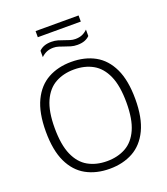

<svg xmlns="http://www.w3.org/2000/svg" viewBox="-179 -1147 1115 1280"><g transform="rotate(-20 378.0 -507.0)"><path d="M378 9Q283 9 211.5 -30.2Q140 -69.5 100.2 -153.2Q60.5 -237 60.5 -370Q60.5 -503 100.8 -586.8Q141 -670.5 212.5 -709.8Q284 -749 378 -749Q473 -749 544.5 -709.8Q616 -670.5 655.8 -586.5Q695.5 -502.5 695.5 -370Q695.5 -237.5 655.2 -153.5Q615 -69.5 543.5 -30.2Q472 9 378 9ZM378 -45Q454 -45 511.2 -76.8Q568.5 -108.5 600.2 -179.5Q632 -250.5 632 -367.5Q632 -487.5 600 -559.2Q568 -631 511 -663Q454 -695 378 -695Q302.5 -695 245.2 -663.2Q188 -631.5 156 -560.5Q124 -489.5 124 -372.5Q124 -252.5 155.8 -180.8Q187.5 -109 244.8 -77Q302 -45 378 -45ZM457 -841Q432.5 -841 411.5 -847.2Q390.5 -853.5 370 -861Q352 -867.5 334.5 -873Q317 -878.5 298.5 -878.5Q271 -878.5 250.5 -869.8Q230 -861 211.5 -843.5V-888.5Q227 -904.5 248.5 -912.2Q270 -920 299 -920Q323.5 -920 344.8 -913.8Q366 -907.5 386 -900Q404 -893.5 421.5 -888Q439 -882.5 457.5 -882.5Q485 -882.5 505.5 -891Q526 -899.5 544.5 -917.5V-872Q529 -856.5 507.8 -848.8Q486.5 -841 457 -841ZM225.5 -979.5V-1023H530.5V-979.5Z"/></g></svg>

Font: Encode Sans SemiExpanded Light
Style: Regular
Weight: 300
Width: 6
Designer: Multiple Designers
Foundry: Impallari Type
Version: Version 3.002